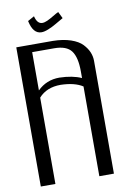

<svg xmlns="http://www.w3.org/2000/svg" viewBox="-101 -1011 764 1076"><g transform="rotate(-10 281.0 -473.0)"><path d="M307.6 -946.3 326.2 -908.2Q301.8 -894.5 280.3 -881.8Q258.8 -869.1 235.8 -859.9Q212.9 -850.6 196.3 -850.6Q148.4 -850.6 132.8 -925.8L169.9 -946.3Q180.7 -901.4 210 -901.4Q222.7 -901.4 238.8 -908.7Q254.9 -916 275.9 -928.7Q296.9 -941.4 307.6 -946.3ZM125 -750V-532.2Q175.8 -583 250 -583Q325.2 -581.1 375 -558.6V-596.7Q375 -676.8 347.7 -713.4Q320.3 -750 250 -750ZM42 -792H250Q308.6 -791 351.6 -776.4Q394.5 -761.7 416.5 -738.3Q438.5 -714.8 448.2 -690.9Q458 -667 458 -641.6V0H375V-510.7Q330.1 -540 250 -542Q169.9 -542 125 -491.2V0H42Z"/></g></svg>

Font: wanta
Style: Medium
Weight: 500
Version: Version 0.91